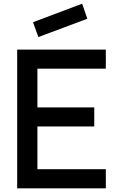

<svg xmlns="http://www.w3.org/2000/svg" viewBox="-20 -1018 665 1038"><path d="M452.1 -916.7 424 -997.9 158.3 -897.9 187.5 -817.7ZM552.1 -646.9V-750H72.9V0H552.1V-103.1H182.3V-334.4H489.6V-437.5H182.3V-646.9Z"/></svg>

Font: Manrope Semibold
Style: Regular
Weight: 600
Width: 4
Designer: Michael Sharanda
Foundry: Michael Sharanda
Version: Version 2.000;PS 002.000;hotconv 1.0.88;makeotf.lib2.5.64775